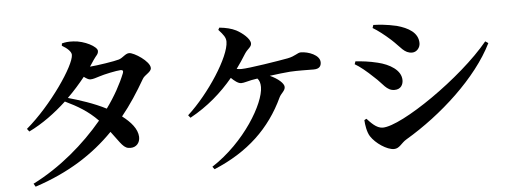

<svg xmlns="http://www.w3.org/2000/svg" viewBox="-54 -951 3087 1162"><g transform="rotate(-5 1490.0 -370.0)"><path d="M108 42 119 61C323 -6 476 -104 599 -230C657 -155 670 -121 713 -123C746 -123 770 -148 769 -185C767 -234 728 -278 677 -317C730 -382 777 -454 822 -532C835 -556 876 -569 876 -594C876 -635 782 -695 753 -695C730 -695 713 -670 688 -662C663 -654 554 -637 510 -634L536 -673C553 -699 566 -704 566 -725C566 -751 490 -792 423 -795C391 -797 373 -794 353 -789L351 -775C383 -757 407 -734 407 -715C407 -651 251 -422 97 -292L110 -275C193 -315 271 -373 340 -437C413 -402 476 -366 536 -304C424 -170 275 -42 108 42ZM360 -457C399 -495 435 -536 467 -576C482 -565 495 -557 505 -557C524 -557 540 -564 561 -570C590 -580 667 -596 692 -597C705 -597 710 -592 705 -578C679 -513 640 -442 589 -372C516 -410 425 -439 360 -457Z M1207 50C1414 -36 1552 -167 1637 -349C1648 -372 1673 -386 1673 -409C1673 -431 1638 -462 1589 -484C1635 -490 1682 -496 1713 -498C1762 -501 1819 -499 1857 -499C1894 -499 1903 -518 1903 -539C1903 -583 1834 -609 1788 -609C1768 -609 1753 -589 1706 -580C1653 -570 1468 -540 1421 -540C1412 -540 1403 -541 1393 -543C1414 -571 1433 -601 1452 -631C1470 -659 1493 -667 1493 -689C1493 -718 1447 -756 1411 -775C1383 -789 1350 -797 1310 -801L1303 -788C1334 -754 1346 -737 1346 -713C1346 -622 1207 -408 1076 -289L1089 -273C1197 -332 1282 -407 1353 -492C1372 -473 1395 -455 1413 -455C1431 -455 1451 -463 1477 -468L1513 -474C1525 -461 1530 -444 1530 -421C1530 -322 1398 -97 1195 34Z M2234 -718C2266 -699 2302 -671 2341 -636C2394 -588 2412 -549 2460 -549C2488 -549 2509 -575 2509 -602C2509 -666 2450 -699 2381 -718C2320 -732 2273 -735 2240 -736ZM2906 -578C2736 -371 2358 -112 2243 -112C2204 -112 2171 -151 2149 -174L2136 -167C2137 -140 2144 -93 2161 -67C2190 -22 2257 23 2300 23C2334 23 2347 -10 2380 -29C2598 -158 2824 -363 2924 -566ZM2107 -509C2138 -491 2174 -462 2220 -418C2267 -377 2286 -333 2334 -333C2375 -333 2387 -364 2387 -388C2387 -449 2318 -489 2247 -506C2194 -519 2154 -523 2113 -526Z"/></g></svg>

Font: Noto Serif JP
Style: Bold
Weight: 700
Designer: Ryoko NISHIZUKA 西塚涼子 (kana & ideographs); Frank Grießhammer (Latin, Greek & Cyrillic); Wenlong ZHANG 张文龙 (bopomofo); San
Foundry: Adobe
Version: Version 2.001;hotconv 1.1.0;makeotfexe 2.6.0